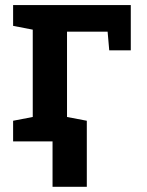

<svg xmlns="http://www.w3.org/2000/svg" viewBox="-20 -548 570 744"><path d="M30.8 0V-80.1L106.9 -94.7V-433.1L30.8 -447.8V-528.3H486.8V-353H403.3L397 -425.3H239.7V-94.7L316.4 -80.1V0ZM183.6 175.8V-73.7H316.4V175.8Z"/></svg>

Font: Roboto Slab SemiBold
Style: Regular
Weight: 600
Designer: Google
Version: Version 2.001; ttfautohint (v1.8.3)